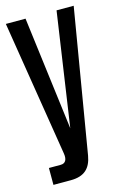

<svg xmlns="http://www.w3.org/2000/svg" viewBox="-110 -750 513 801"><g transform="rotate(-15 146.5 -350.0)"><path d="M293 -700H219L147 -210L85 -700H0L94 -115C98 -90 91 -73 69 -73H18V0H93C153 0 180 -29 189 -80Z"/></g></svg>

Font: Queering
Style: Regular
Weight: 400
Designer: Adam Naccarato
Foundry: adamnac
Version: Version 2.000;hotconv 1.0.109;makeotfexe 2.5.65596